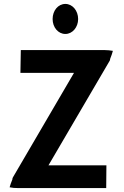

<svg xmlns="http://www.w3.org/2000/svg" viewBox="-20 -958 631 978"><path d="M248 -861C248 -819 276 -785 313 -785C349 -785 378 -819 378 -861C378 -904 349 -938 313 -938C276 -938 248 -904 248 -861ZM86 -703 84 -587H357L46 -55C44 -52 43 -49 43 -44C37 -29 32 -16 29 -4C42 -1 56 0 73 0H521L522 -116H227L539 -649C540 -651 541 -654 541 -658C547 -673 552 -687 555 -699C542 -701 528 -703 512 -703Z"/></svg>

Font: Bluebird
Style: Nrw
Weight: 400
Designer: Jasper
Foundry: Cannot Into Space Fonts
Version: Version 0.98